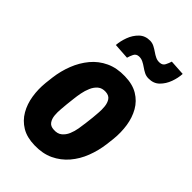

<svg xmlns="http://www.w3.org/2000/svg" viewBox="-226 -837 933 933"><g transform="rotate(45 240.0 -370.5)"><path d="M22.5 -243.2 27.3 -284.2Q33.7 -335 51.8 -381.1Q69.8 -427.2 99.9 -463.4Q129.9 -499.5 172.9 -519.5Q215.8 -539.6 272 -538.1Q325.7 -537.1 361.8 -515.4Q397.9 -493.7 418.5 -457.5Q439 -421.4 445.8 -376.7Q452.6 -332 447.8 -284.7L442.9 -242.7Q436.5 -192.9 418.7 -146.5Q400.9 -100.1 370.4 -64.5Q339.8 -28.8 297.4 -8.8Q254.9 11.2 198.7 9.8Q145 8.8 109.1 -12.9Q73.2 -34.7 52.5 -70.6Q31.7 -106.4 24.7 -151.1Q17.6 -195.8 22.5 -243.2ZM173.3 -284.7 168.5 -242.7Q167.5 -227.5 165.3 -205.8Q163.1 -184.1 165 -162.4Q167 -140.6 177.5 -125.7Q188 -110.8 210.9 -109.9Q237.3 -107.9 253.7 -121.1Q270 -134.3 279.1 -155.5Q288.1 -176.8 292 -200.2Q295.9 -223.6 298.3 -243.7L303.2 -285.6Q304.2 -299.8 306.2 -321.8Q308.1 -343.8 305.9 -365.2Q303.7 -386.7 293.5 -401.9Q283.2 -417 259.8 -418.5Q234.4 -419.9 218.5 -406.5Q202.6 -393.1 193.4 -371.6Q184.1 -350.1 179.7 -326.9Q175.3 -303.7 173.3 -284.7ZM382.8 -749.5 462.4 -744.6Q460.9 -715.3 449.7 -684.6Q438.5 -653.8 416.7 -632.3Q395 -610.8 359.9 -611.3Q344.2 -611.3 330.8 -618.2Q317.4 -625 305.2 -633.8Q293 -642.6 280 -648.9Q267.1 -655.3 252.4 -654.8Q233.9 -653.8 226.6 -638.7Q219.2 -623.5 215.3 -608.9L133.3 -614.3Q135.3 -642.6 146.7 -673.6Q158.2 -704.6 180.4 -726.1Q202.6 -747.6 237.3 -747.1Q252.4 -746.6 265.6 -739.7Q278.8 -732.9 291.3 -724.1Q303.7 -715.3 316.7 -709.2Q329.6 -703.1 344.7 -704.1Q363.3 -705.1 370.8 -720Q378.4 -734.9 382.8 -749.5Z"/></g></svg>

Font: Roboto Condensed ExtraBold
Style: Italic
Weight: 800
Italic angle: -12°
Designer: Christian Robertson
Foundry: Google
Version: Version 3.008; 2023